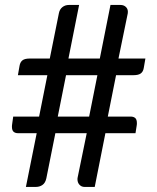

<svg xmlns="http://www.w3.org/2000/svg" viewBox="-20 -736 620 756"><path d="M395 -211.5 353 0H312.5Q301 0 293 -8.5Q285 -17 285 -30.5Q285 -32.5 285.2 -34.2Q285.5 -36 286 -38.5L321.5 -211.5H198L162.5 -34Q158.5 -15.5 147.2 -7.8Q136 0 121.5 0H82L124.5 -211.5H51.5Q40 -211.5 33.5 -217.2Q27 -223 27 -237Q27 -239.5 27.2 -242.5Q27.5 -245.5 28 -248.5L32 -277H134L166.5 -440H50.5L57 -477Q59.5 -491.5 68.5 -498.5Q77.5 -505.5 97 -505.5H176L212 -684.5Q215 -699.5 225.8 -708Q236.5 -716.5 251.5 -716.5H291.5L249.5 -505.5H373L415 -716.5H454.5Q467 -716.5 475.2 -709Q483.5 -701.5 483.5 -689.5Q483.5 -685.5 483 -683L446.5 -505.5H552.5L546 -468Q543.5 -453.5 534.2 -446.8Q525 -440 506 -440H437L404.5 -277H494Q506 -277 512.5 -271.2Q519 -265.5 519 -251Q519 -248.5 518.8 -245.8Q518.5 -243 518 -240L513.5 -211.5ZM207.5 -277H331L363.5 -440H240Z"/></svg>

Font: Lato TR
Style: Regular
Weight: 400
Designer: Lukasz Dziedzic
Foundry: tyPoland Lukasz Dziedzic
Version: Version 1.104 2013